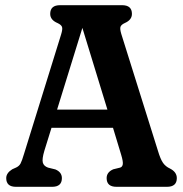

<svg xmlns="http://www.w3.org/2000/svg" viewBox="-20 -720 706 740"><path d="M218.5 -33.5Q218.5 0 181 0H41.5Q4 0 4 -33.5Q4 -53 27 -67.5L42.5 -74.5Q54 -80 59.2 -89.8Q64.5 -99.5 72.5 -126.5L215.5 -587Q222 -608 219 -616.2Q216 -624.5 202 -631Q173.5 -643 173.5 -666.5Q173.5 -700 211.5 -700H450.5Q488.5 -700 488.5 -666.5Q488.5 -643 460.5 -631Q447.5 -625 444.5 -617Q441.5 -609 447.5 -589L588.5 -139.5Q598.5 -106 608.5 -92Q618.5 -78 635 -70.5Q661.5 -57 661.5 -33.5Q661.5 0 623.5 0H429Q391 0 391 -33.5Q391 -56.5 416.5 -67.5L443 -74Q451.5 -76.5 453.2 -86.8Q455 -97 447 -123.5L415.5 -227.5H178.5L151 -139Q141.5 -107 145 -93.5Q148.5 -80 165 -74L193.5 -67Q218.5 -56.5 218.5 -33.5ZM200 -297.5H394L297.5 -612.5Z"/></svg>

Font: Fraunces 144pt S100 SemiBold
Style: Regular
Weight: 600
Version: Version 1.000; ttfautohint (v1.8.3)